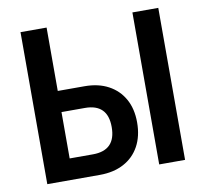

<svg xmlns="http://www.w3.org/2000/svg" viewBox="-78 -791 941 877"><g transform="rotate(-10 392.0 -352.5)"><path d="M72 0V-705H193V-411H317Q381 -411 427.5 -386Q474 -361 499.5 -315.5Q525 -270 525 -207Q525 -143 499.5 -96.5Q474 -50 427 -25Q380 0 316 0ZM193 -98H301Q354 -98 380.5 -125Q407 -152 407 -206Q407 -260 380.5 -286.5Q354 -313 302 -313H193ZM591 0V-705H711V0Z"/></g></svg>

Font: Nunito Sans 10pt Condensed
Style: Bold
Weight: 700
Width: 3
Designer: Vernon Adams
Foundry: Vernon Adams
Version: Version 3.101;gftools[0.9.27]